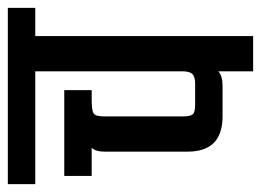

<svg xmlns="http://www.w3.org/2000/svg" viewBox="-128 -558 666 490"><g transform="rotate(-90 205.0 -313.0)"><path d="M430 -626V-556H358V0H268V-89Q257 -78 231 -78H153Q63 -78 63 -167V-380Q63 -402 73 -412H1V-482H220V-412H195Q168 -412 160.5 -407Q153 -402 153 -382V-178Q153 -160 158.5 -154Q164 -148 182 -148H236Q254 -148 261 -155Q268 -162 268 -180V-556H-20V-626Z"/></g></svg>

Font: Teko Regular
Style: Regular
Weight: 400
Designer: Manushi Parikh, Jonny Pinhorn
Foundry: Indian Type Foundry
Version: Version 1.105;PS 1.0;hotconv 1.0.78;makeotf.lib2.5.61930; tt